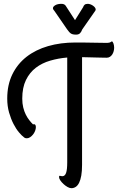

<svg xmlns="http://www.w3.org/2000/svg" viewBox="-20 -924 621 1011"><path d="M412.1 -56.2Q412.1 -22.9 408 0.5Q403.8 23.9 396.5 38.6Q389.2 53.2 378.7 60.1Q368.2 66.9 356 66.9Q346.7 66.9 335.4 60.5Q324.2 54.2 314.2 44.9Q304.2 35.6 297.6 25.9Q291 16.1 291 8.8Q291 3.9 292.2 2.7Q293.5 1.5 295.7 1.7Q297.9 2 301 2.9Q304.2 3.9 308.1 3.9Q321.8 3.9 327.9 -13.4Q334 -30.8 334 -68.8V-621.1Q287.6 -617.2 244.6 -604.7Q201.7 -592.3 168.9 -567.4Q136.2 -542.5 116.7 -502.7Q97.2 -462.9 97.2 -404.8Q97.2 -378.9 102.3 -358.2Q107.4 -337.4 115.7 -320.8Q124 -304.2 134 -291.5Q144 -278.8 153.8 -269Q162.1 -271.5 165.5 -267.1Q168.9 -262.7 168.9 -254.9Q168.9 -245.1 164.8 -234.6Q160.6 -224.1 153.8 -215.6Q147 -207 138.4 -201.4Q129.9 -195.8 121.1 -195.8Q117.2 -195.8 113.5 -196.8Q109.9 -197.8 106 -201.2Q95.2 -209 80.1 -226.8Q64.9 -244.6 51.3 -271Q37.6 -297.4 27.8 -331.3Q18.1 -365.2 18.1 -404.8Q18.1 -477.1 44.9 -532.2Q71.8 -587.4 119.6 -624.8Q167.5 -662.1 233.2 -681.2Q298.8 -700.2 377 -700.2Q395 -700.2 420.7 -700Q446.3 -699.7 471.7 -699.2Q497.1 -698.7 517.3 -698.5Q537.6 -698.2 544.9 -698.2Q551.3 -698.2 555.4 -699.5Q559.6 -700.7 562.3 -702.1Q564.9 -703.6 566.4 -704.8Q567.9 -706.1 568.8 -706.1Q571.3 -706.1 573.5 -702.9Q575.7 -699.7 577.4 -695.1Q579.1 -690.4 580.1 -684.6Q581.1 -678.7 581.1 -672.9Q581.1 -664.1 578.6 -654.5Q576.2 -645 571.3 -637.5Q566.4 -629.9 559.1 -625Q551.8 -620.1 542 -620.1Q536.6 -620.1 522.2 -620.4Q507.8 -620.6 489.3 -621.1Q470.7 -621.6 450.2 -622.1Q429.7 -622.6 412.1 -623ZM267.1 -865.7Q263.7 -869.6 261.2 -873.3Q258.8 -877 258.8 -880.9Q258.8 -889.2 271 -896.5Q283.2 -903.8 303.7 -903.8Q312 -903.8 317.6 -900.9Q323.2 -897.9 325.7 -894L375 -817.9L418 -886.7Q419.4 -893.1 425 -898.4Q430.7 -903.8 441.9 -903.8Q448.7 -903.8 456.1 -901.1Q463.4 -898.4 469.7 -894Q476.1 -889.6 480 -884.3Q483.9 -878.9 483.9 -874Q483.9 -870.6 481 -866.2Q478 -861.8 477.1 -860.8L413.1 -769Q408.2 -755.4 400.9 -748.5Q393.6 -741.7 380.9 -741.7Q370.6 -741.7 364.3 -743.2Q357.9 -744.6 352.8 -748Q347.7 -751.5 343.3 -756.8Q338.9 -762.2 333 -770Z"/></svg>

Font: Grand Hotel
Style: Regular
Weight: 400
Designer: Brian J. Bonislawsky & Jim Lyles for Astigmatic (AOETI)
Foundry: Astigmatic (AOETI)
Version: Version 001.000